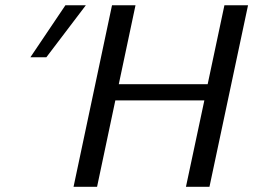

<svg xmlns="http://www.w3.org/2000/svg" viewBox="-20 -714 968 734"><path d="M96.2 -495.1 230 -693.8H308.1L157.2 -495.1ZM261.2 0 408.2 -693.8H498L434.1 -392.1H773.9L837.9 -693.8H928.2L780.8 0H690.9L761.2 -330.1H420.9L351.1 0Z"/></svg>

Font: CMU Sans Serif
Style: Oblique
Weight: 500
Italic angle: -12°
Version: Version 0.7.0